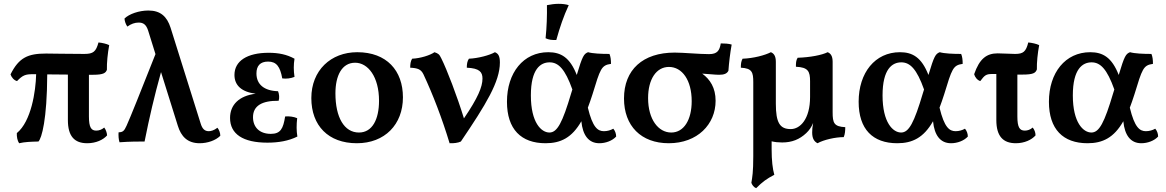

<svg xmlns="http://www.w3.org/2000/svg" viewBox="-20 -740 6095 1004"><path d="M483 -57C457 -57 445 -74 445 -131V-349H467C522 -349 533 -359 539 -375C538 -411 543 -461 551 -504C537 -511 515 -516 495 -518C482 -470 468 -458 421 -458C335 -458 251 -460 221 -460C126 -460 79 -439 35 -351C40 -336 53 -320 69 -316C99 -347 113 -352 152 -352H169C167 -262 143 -105 68 -44C67 -25 71 -4 80 9C110 2 142 1 181 0C198 -17 226 -114 227 -351C258 -351 295 -350 335 -350V-112C335 -28 369 9 436 9C482 9 520 -9 540 -32C539 -47 533 -63 525 -73C512 -62 498 -57 483 -57Z M1117 -72C1099 -58 1083 -54 1072 -54C1051 -54 1038 -65 1029 -95L872 -595C853 -654 819 -685 756 -685C707 -685 655 -667 631 -643C632 -628 638 -612 646 -601C665 -615 685 -622 705 -622C730 -622 744 -611 754 -582L793 -457C713 -255 662 -127 642 -83C629 -54 622 -49 600 -48C599 -31 600 -11 605 4C659 0 704 0 736 0C762 -130 786 -233 822 -363L910 -82C927 -27 960 9 1024 9C1066 9 1108 -6 1132 -30C1132 -45 1126 -61 1117 -72Z M1534 -122C1516 -130 1491 -133 1471 -131C1461 -67 1447 -40 1396 -40C1337 -40 1303 -75 1303 -127C1303 -187 1350 -214 1437 -213C1442 -228 1440 -248 1434 -263C1362 -265 1321 -298 1321 -356C1321 -395 1340 -418 1382 -418C1426 -418 1445 -391 1456 -330C1477 -327 1501 -330 1520 -338C1515 -371 1515 -402 1520 -433C1480 -455 1437 -464 1385 -464C1272 -464 1206 -421 1206 -348C1206 -294 1243 -259 1317 -250C1230 -239 1183 -192 1183 -123C1183 -39 1251 6 1378 6C1436 6 1489 -3 1535 -26C1530 -56 1530 -87 1534 -122Z M1846 9C1992 9 2087 -89 2087 -231C2087 -371 2002 -467 1848 -467C1710 -467 1608 -372 1608 -227C1608 -83 1697 9 1846 9ZM1857 -47C1780 -47 1734 -126 1734 -252C1734 -345 1768 -412 1837 -412C1904 -412 1962 -339 1962 -213C1962 -116 1927 -47 1857 -47Z M2568 -467C2540 -451 2480 -435 2432 -433C2423 -420 2421 -404 2421 -386C2488 -383 2503 -363 2503 -329C2503 -286 2479 -228 2406 -121C2370 -238 2317 -376 2288 -434C2277 -457 2272 -460 2252 -467C2229 -451 2179 -435 2135 -433C2127 -420 2125 -404 2125 -386C2164 -384 2181 -378 2194 -352C2244 -245 2292 -120 2331 9C2352 10 2376 7 2390 0C2522 -195 2594 -313 2594 -413C2594 -448 2585 -460 2568 -467Z M2889 -531C2908 -599 2927 -655 2954 -713C2939 -718 2920 -720 2901 -720C2881 -720 2860 -717 2840 -713C2841 -660 2839 -598 2833 -540C2850 -532 2866 -530 2889 -531ZM3187 -67C3173 -59 3156 -54 3138 -54C3106 -54 3079 -73 3054 -177C3062 -198 3070 -221 3078 -246C3119 -380 3124 -399 3175 -406C3175 -427 3173 -444 3167 -458C3124 -458 3079 -460 3055 -467C3033 -458 3026 -448 2996 -348C2960 -440 2913 -467 2847 -467C2717 -467 2631 -360 2631 -208C2631 -64 2705 9 2833 9C2912 9 2971 -20 3020 -106C3027 -33 3058 9 3114 9C3147 9 3182 -4 3202 -26C3202 -41 3196 -57 3187 -67ZM2853 -47C2811 -47 2756 -98 2756 -241C2756 -380 2807 -414 2854 -414C2900 -414 2935 -379 2973 -272L2967 -253C2921 -98 2894 -47 2853 -47Z M3749 -513C3743 -476 3731 -457 3688 -457C3635 -457 3555 -465 3508 -465C3341 -465 3243 -375 3243 -225C3243 -82 3332 9 3477 9C3627 9 3722 -90 3722 -213C3722 -281 3693 -325 3652 -355C3690 -353 3718 -349 3740 -349C3765 -349 3781 -354 3789 -370C3792 -412 3798 -463 3806 -507C3790 -512 3768 -513 3749 -513ZM3490 -47C3423 -47 3369 -115 3369 -227C3369 -326 3412 -390 3478 -390C3547 -390 3597 -321 3597 -211C3597 -113 3556 -47 3490 -47Z M4334 -153V-417C4334 -448 4323 -461 4308 -467C4278 -452 4216 -440 4151 -438C4142 -424 4142 -409 4142 -391C4206 -388 4216 -367 4216 -315V-233C4216 -117 4164 -65 4115 -65C4058 -65 4037 -98 4037 -198V-417C4037 -448 4026 -461 4011 -467C3980 -451 3920 -435 3863 -433C3855 -419 3854 -404 3854 -386C3913 -383 3919 -362 3919 -310V76C3919 160 3914 186 3909 216C3913 227 3921 239 3934 244C3968 210 3989 195 4029 174C4020 143 4015 99 4015 40V-1C4031 3 4050 5 4070 5C4121 5 4161 -11 4196 -44C4212 -59 4224 -77 4232 -97C4228 -76 4227 -62 4227 -47C4227 -14 4239 1 4255 9C4287 -9 4348 -23 4392 -23C4399 -39 4400 -58 4400 -75C4341 -78 4334 -97 4334 -153Z M5026 -67C5012 -59 4995 -54 4977 -54C4945 -54 4918 -73 4893 -177C4901 -198 4909 -221 4917 -246C4958 -380 4963 -399 5014 -406C5014 -427 5012 -444 5006 -458C4963 -458 4918 -460 4894 -467C4872 -458 4865 -448 4835 -348C4799 -440 4752 -467 4686 -467C4556 -467 4470 -360 4470 -208C4470 -64 4544 9 4672 9C4751 9 4810 -20 4859 -106C4866 -33 4897 9 4953 9C4986 9 5021 -4 5041 -26C5041 -41 5035 -57 5026 -67ZM4692 -47C4650 -47 4595 -98 4595 -241C4595 -380 4646 -414 4693 -414C4739 -414 4774 -379 4812 -272L4806 -253C4760 -98 4733 -47 4692 -47Z M5326 -350C5383 -350 5395 -358 5402 -377C5401 -412 5406 -462 5414 -504C5400 -511 5377 -516 5357 -518C5345 -470 5331 -458 5288 -458C5260 -458 5228 -461 5197 -461C5139 -461 5102 -433 5074 -352C5078 -337 5090 -321 5106 -316C5129 -347 5137 -353 5168 -353H5190V-112C5190 -28 5225 9 5292 9C5337 9 5375 -9 5395 -32C5395 -47 5389 -63 5380 -73C5368 -62 5353 -57 5339 -57C5312 -57 5300 -74 5300 -131V-350Z M6021 -67C6007 -59 5990 -54 5972 -54C5940 -54 5913 -73 5888 -177C5896 -198 5904 -221 5912 -246C5953 -380 5958 -399 6009 -406C6009 -427 6007 -444 6001 -458C5958 -458 5913 -460 5889 -467C5867 -458 5860 -448 5830 -348C5794 -440 5747 -467 5681 -467C5551 -467 5465 -360 5465 -208C5465 -64 5539 9 5667 9C5746 9 5805 -20 5854 -106C5861 -33 5892 9 5948 9C5981 9 6016 -4 6036 -26C6036 -41 6030 -57 6021 -67ZM5687 -47C5645 -47 5590 -98 5590 -241C5590 -380 5641 -414 5688 -414C5734 -414 5769 -379 5807 -272L5801 -253C5755 -98 5728 -47 5687 -47Z"/></svg>

Font: Vollkorn Semibold
Style: Regular
Weight: 600
Designer: Friedrich Althausen
Foundry: Friedrich Althausen
Version: Version 4.015;PS 004.015;hotconv 1.0.88;makeotf.lib2.5.64775